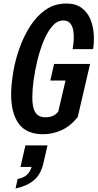

<svg xmlns="http://www.w3.org/2000/svg" viewBox="-20 -750 552 1087"><path d="M224 10Q130 10 86 -50Q42 -110 43 -222Q44 -277 55.5 -345Q67 -413 91.5 -480.5Q116 -548 152.5 -604.5Q189 -661 239.5 -695.5Q290 -730 355 -730Q408 -730 441 -706Q474 -682 490.5 -643.5Q507 -605 510.5 -559.5Q514 -514 507 -472H391Q396 -498 397.5 -526Q399 -554 394.5 -578.5Q390 -603 377 -618.5Q364 -634 338 -634Q304 -634 276.5 -602.5Q249 -571 228 -520.5Q207 -470 192.5 -411.5Q178 -353 170.5 -297.5Q163 -242 163 -202Q162 -142 180 -114Q198 -86 237 -86Q260 -86 278.5 -93.5Q297 -101 310 -119L351 -294H265L286 -388H490L420 -87Q379 -36 328.5 -13Q278 10 224 10ZM68 317 80 263Q111 258 130.5 241.5Q150 225 159 195H96L124 73H249L226 173Q211 239 170 272Q129 305 68 317Z"/></svg>

Font: Instrument Sans Condensed SemiBold Italic
Style: Regular
Weight: 600
Width: 3
Italic angle: -13°
Designer: Rodrigo Fuenzalida
Foundry: fragTYPE
Version: Version 1.000; ttfautohint (v1.8.4.7-5d5b);gftools[0.9.28]